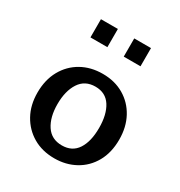

<svg xmlns="http://www.w3.org/2000/svg" viewBox="-161 -777 846 902"><g transform="rotate(30 262.0 -326.0)"><path d="M374 -216.8Q374 -143.6 346.2 -101.1Q318.4 -58.6 262.7 -58.6Q206.1 -58.6 177.2 -102.5Q148.4 -146.5 148.4 -216.8Q148.4 -288.1 177.2 -332.5Q206.1 -377 262.7 -377Q318.4 -377 346.2 -333.5Q374 -290 374 -216.8ZM483.4 -216.8Q483.4 -284.2 455.6 -335.9Q427.7 -387.7 377.9 -417Q328.1 -446.3 262.7 -446.3Q198.2 -446.3 147.9 -418Q97.7 -389.6 68.8 -337.9Q40 -286.1 40 -216.8Q40 -149.4 68.4 -98.1Q96.7 -46.9 146.5 -17.6Q196.3 11.7 262.7 11.7Q325.2 11.7 375.5 -16.1Q425.8 -43.9 454.6 -95.2Q483.4 -146.5 483.4 -216.8ZM306.6 -565.4V-664.1H397.5V-565.4ZM126 -565.4V-664.1H217.8V-565.4Z"/></g></svg>

Font: Namkio Khamti
Style: Bold
Weight: 700
Designer: Debbi Hosken
Foundry: SIL International
Version: Version 3.917